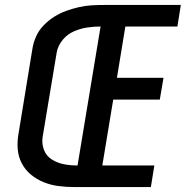

<svg xmlns="http://www.w3.org/2000/svg" viewBox="-20 -755 760 775"><path d="M279 0H589L603 -87H393L437 -353H625L640 -441H452L486 -648H696L710 -735H400Q375 -735 349.5 -733.5Q324 -732 298 -726Q272 -720 247 -711Q222 -702 199 -687.5Q176 -673 156.5 -653Q137 -633 126 -608.5Q115 -584 111 -559L55 -217Q49 -185 51.5 -153.5Q54 -122 68 -95.5Q82 -69 105 -50Q128 -31 156.5 -19.5Q185 -8 216 -4Q247 0 279 0ZM293 -87Q265 -87 238.5 -92Q212 -97 189.5 -111Q167 -125 157.5 -150Q148 -175 152 -202L209 -544Q214 -571 233 -594Q252 -617 278.5 -628.5Q305 -640 332 -644Q359 -648 386 -648Z"/></svg>

Font: Iosevka Sparkle Medium
Style: Italic
Weight: 500
Italic angle: -9°
Designer: Belleve Invis
Foundry: Belleve Invis
Version: Version 4.5.0; ttfautohint (v1.8.3)